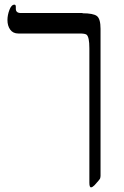

<svg xmlns="http://www.w3.org/2000/svg" viewBox="-20 -609 531 825"><path d="M335 -553 334 -552Q381 -552 396.5 -540Q412 -528 412 -485V146Q412 152 410 158Q408 163 386 187Q377 196 371 196Q364 196 364 176V-402Q364 -450 352 -460Q345 -465 324 -465H59Q36 -465 24 -481.5Q12 -498 12 -523Q12 -544 20.5 -566.5Q29 -589 42 -589Q48 -589 48 -580V-571Q48 -553 70 -553Z"/></svg>

Font: Libra Serif Modern
Style: Regular
Weight: 400
Designer: Stefan Peev, Context Ltd
Foundry: Stefan Peev, Context Ltd
Version: Version 1.000